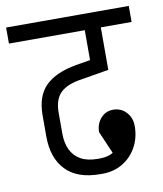

<svg xmlns="http://www.w3.org/2000/svg" viewBox="-99 -690 629 743"><g transform="rotate(-10 216.0 -319.0)"><path d="M-25 -567V-630H457V-567ZM234 -8V-68H245V-8ZM245 -8V-68Q291 -68 316.5 -97Q342 -126 342 -169H399Q399 -123 379 -86.5Q359 -50 324 -29Q289 -8 245 -8ZM299 -76 259 -169Q259 -201 278.5 -223Q298 -245 327 -245Q358 -245 378.5 -223Q399 -201 399 -169Q399 -143 386 -121.5Q373 -100 350.5 -88Q328 -76 299 -76ZM236 -8Q146 -8 100.5 -55.5Q55 -103 55 -188H118Q118 -151 131 -124Q144 -97 170 -82.5Q196 -68 236 -68ZM55 -187V-271H118V-187ZM55 -270Q55 -347 95.5 -386.5Q136 -426 216 -440V-380Q164 -370 141 -344.5Q118 -319 118 -270ZM216 -380V-440L336 -460V-400ZM273 -437V-630H336V-437Z"/></g></svg>

Font: Akshar Light
Style: Regular
Weight: 300
Designer: Tall Chai
Foundry: Tall Chai
Version: Version 1.100